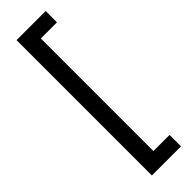

<svg xmlns="http://www.w3.org/2000/svg" viewBox="-320 -813 961 961"><g transform="rotate(-45 160.5 -333.0)"><path d="M76.7 -811.5H282.7V-731.4H168.5V65.4H282.7V146.5H76.7Z"/></g></svg>

Font: Reddit Sans SemiBold
Style: Regular
Weight: 600
Designer: Stephen Hutchings
Foundry: Reddit
Version: Version 1.013